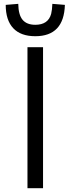

<svg xmlns="http://www.w3.org/2000/svg" viewBox="-20 -997 373 1017"><path d="M125.5 -747.1H208V0H125.5ZM323.7 -971.2Q318.8 -805.2 167 -805.2Q89.8 -805.2 50 -847.7Q10.3 -890.1 10.3 -971.2L76.7 -976.6Q77.6 -918 99.9 -891.8Q122.1 -865.7 167 -865.7Q235.4 -865.7 251 -923.8Q256.3 -945.3 257.3 -976.6Z"/></svg>

Font: Armata
Style: Regular
Weight: 400
Designer: Viktoriya Grabowska
Foundry: Viktoriya Grabowska
Version: Version 1.003